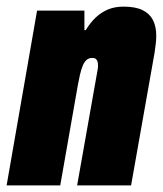

<svg xmlns="http://www.w3.org/2000/svg" viewBox="-32 -560 492 580"><path d="M-12 0 80 -528H223V-469H227Q241 -492 257.5 -507.5Q274 -523 294.5 -531.5Q315 -540 341 -540Q377 -540 398.5 -529.5Q420 -519 430 -499.5Q440 -480 440 -452Q440 -440 438.5 -427.5Q437 -415 435 -401L364 0H201L263 -350Q264 -354 264 -357Q264 -360 264 -363Q264 -370 262.5 -374.5Q261 -379 257.5 -382Q254 -385 247 -385Q236 -385 229 -378.5Q222 -372 217.5 -360.5Q213 -349 209.5 -334Q206 -319 203 -302L150 0Z"/></svg>

Font: Archivo ExtraCondensed Black
Style: Italic
Weight: 900
Width: 2
Italic angle: -10°
Designer: Hector Gatti
Foundry: Omnibus-Type
Version: Version 2.001